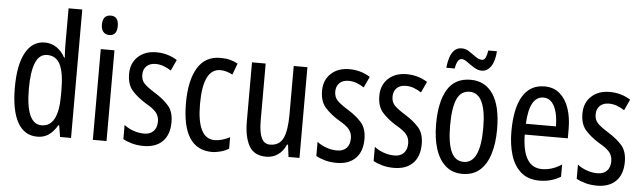

<svg xmlns="http://www.w3.org/2000/svg" viewBox="-48 -941 3791 1132"><g transform="rotate(5 1847.5 -375.0)"><path d="M199 10Q122 10 82 -61Q42 -132 42 -268Q42 -402 82 -474.5Q122 -547 196 -547Q233 -547 264.5 -526.5Q296 -506 316 -468H320Q317 -513 317 -542V-760H398V0H333L322 -68H317Q295 -30 266.5 -10Q238 10 199 10ZM218 -59Q317 -59 317 -244V-274Q317 -378 293 -426.5Q269 -475 216 -475Q169 -475 147 -422Q125 -369 125 -268Q125 -59 218 -59Z M569 -739Q615 -739 615 -681Q615 -624 569 -624Q547 -624 534 -639Q521 -654 521 -681Q521 -739 569 -739ZM608 -537V0H527V-537Z M980 -144Q980 -70 940 -30Q900 10 828 10Q791 10 760 1.5Q729 -7 706 -20V-104Q728 -86 760 -74.5Q792 -63 825 -63Q860 -63 880 -83.5Q900 -104 900 -141Q900 -173 881.5 -195Q863 -217 818 -242Q768 -273 737 -308.5Q706 -344 706 -406Q706 -470 747.5 -508.5Q789 -547 856 -547Q923 -547 979 -512L949 -447Q928 -461 905 -469.5Q882 -478 857 -478Q823 -478 803.5 -459Q784 -440 784 -408Q784 -376 803 -356Q822 -336 869 -307Q919 -276 949.5 -241Q980 -206 980 -144Z M1233 10Q1055 10 1055 -265Q1055 -397 1099.5 -472Q1144 -547 1235 -547Q1267 -547 1292 -540.5Q1317 -534 1338 -522L1313 -455Q1275 -475 1241 -475Q1138 -475 1138 -266Q1138 -61 1242 -61Q1264 -61 1286.5 -67.5Q1309 -74 1332 -86V-18Q1311 -5 1283.5 2.5Q1256 10 1233 10Z M1750 -537V0H1685L1676 -72H1670Q1653 -32 1622.5 -11Q1592 10 1554 10Q1481 10 1451.5 -43.5Q1422 -97 1422 -187V-537H1503V-202Q1503 -131 1519 -97Q1535 -63 1569 -63Q1625 -63 1647 -109Q1669 -155 1669 -251V-537Z M2122 -144Q2122 -70 2082 -30Q2042 10 1970 10Q1933 10 1902 1.5Q1871 -7 1848 -20V-104Q1870 -86 1902 -74.5Q1934 -63 1967 -63Q2002 -63 2022 -83.5Q2042 -104 2042 -141Q2042 -173 2023.5 -195Q2005 -217 1960 -242Q1910 -273 1879 -308.5Q1848 -344 1848 -406Q1848 -470 1889.5 -508.5Q1931 -547 1998 -547Q2065 -547 2121 -512L2091 -447Q2070 -461 2047 -469.5Q2024 -478 1999 -478Q1965 -478 1945.5 -459Q1926 -440 1926 -408Q1926 -376 1945 -356Q1964 -336 2011 -307Q2061 -276 2091.5 -241Q2122 -206 2122 -144Z M2461 -144Q2461 -70 2421 -30Q2381 10 2309 10Q2272 10 2241 1.5Q2210 -7 2187 -20V-104Q2209 -86 2241 -74.5Q2273 -63 2306 -63Q2341 -63 2361 -83.5Q2381 -104 2381 -141Q2381 -173 2362.5 -195Q2344 -217 2299 -242Q2249 -273 2218 -308.5Q2187 -344 2187 -406Q2187 -470 2228.5 -508.5Q2270 -547 2337 -547Q2404 -547 2460 -512L2430 -447Q2409 -461 2386 -469.5Q2363 -478 2338 -478Q2304 -478 2284.5 -459Q2265 -440 2265 -408Q2265 -376 2284 -356Q2303 -336 2350 -307Q2400 -276 2430.5 -241Q2461 -206 2461 -144Z M2896 -269Q2896 -186 2876.5 -123Q2857 -60 2817 -25Q2777 10 2714 10Q2655 10 2615 -25Q2575 -60 2555 -122.5Q2535 -185 2535 -269Q2535 -402 2579 -474.5Q2623 -547 2716 -547Q2802 -547 2849 -476.5Q2896 -406 2896 -269ZM2618 -269Q2618 -166 2641.5 -113.5Q2665 -61 2716 -61Q2814 -61 2814 -269Q2814 -476 2716 -476Q2664 -476 2641 -424.5Q2618 -373 2618 -269ZM2855 -728Q2851 -669 2829.5 -637.5Q2808 -606 2775 -606Q2752 -606 2729 -620.5Q2706 -635 2686.5 -649.5Q2667 -664 2652 -664Q2639 -664 2629.5 -648.5Q2620 -633 2616 -605H2566Q2569 -637 2577.5 -664.5Q2586 -692 2603 -709.5Q2620 -727 2647 -727Q2671 -727 2692.5 -712.5Q2714 -698 2733.5 -684Q2753 -670 2771 -670Q2785 -670 2792.5 -686Q2800 -702 2804 -728Z M3153 -546Q3208 -546 3244 -514.5Q3280 -483 3298 -429.5Q3316 -376 3316 -309V-253H3061Q3064 -59 3180 -59Q3209 -59 3237.5 -68Q3266 -77 3296 -96V-24Q3240 10 3171 10Q3103 10 3061 -26.5Q3019 -63 3000 -125Q2981 -187 2981 -265Q2981 -402 3024.5 -474Q3068 -546 3153 -546ZM3153 -480Q3112 -480 3089 -440Q3066 -400 3062 -317H3240Q3240 -361 3231 -398Q3222 -435 3202.5 -457.5Q3183 -480 3153 -480Z M3663 -144Q3663 -70 3623 -30Q3583 10 3511 10Q3474 10 3443 1.5Q3412 -7 3389 -20V-104Q3411 -86 3443 -74.5Q3475 -63 3508 -63Q3543 -63 3563 -83.5Q3583 -104 3583 -141Q3583 -173 3564.5 -195Q3546 -217 3501 -242Q3451 -273 3420 -308.5Q3389 -344 3389 -406Q3389 -470 3430.5 -508.5Q3472 -547 3539 -547Q3606 -547 3662 -512L3632 -447Q3611 -461 3588 -469.5Q3565 -478 3540 -478Q3506 -478 3486.5 -459Q3467 -440 3467 -408Q3467 -376 3486 -356Q3505 -336 3552 -307Q3602 -276 3632.5 -241Q3663 -206 3663 -144Z"/></g></svg>

Font: Noto Sans Thai ExtCond
Style: Regular
Weight: 400
Width: 2
Designer: Monotype Design Team
Foundry: Monotype Imaging Inc.
Version: Version 2.002; ttfautohint (v1.8.4.7-5d5b)